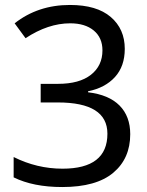

<svg xmlns="http://www.w3.org/2000/svg" viewBox="-20 -744 592 774"><path d="M483 -547Q483 -477 443.5 -433.5Q404 -390 335 -376V-372Q419 -362 462 -318.5Q505 -275 505 -203Q505 -105 436.5 -47.5Q368 10 231 10Q114 10 35 -29V-111Q129 -64 232 -64Q413 -64 413 -205Q413 -331 213 -331H144V-406H214Q300 -406 346.5 -442.5Q393 -479 393 -541Q393 -592 358 -621Q323 -650 263 -650Q174 -650 83 -590L39 -650Q133 -724 262 -724Q370 -724 426.5 -675.5Q483 -627 483 -547Z"/></svg>

Font: Advent Sans Logo
Style: Regular
Weight: 400
Designer: Types & Symbols
Foundry: Types & Symbols
Version: Version 1.002